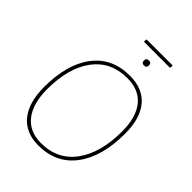

<svg xmlns="http://www.w3.org/2000/svg" viewBox="-244 -968 1088 1088"><g transform="rotate(45 299.5 -424.5)"><path d="M483 -854 486 -851 484 -834H277L274 -837L276 -854ZM350 -759Q350 -779 370 -779Q390 -779 390 -759Q390 -739 370 -739Q350 -739 350 -759ZM355 -642Q459 -642 513.5 -577Q568 -512 568 -391Q568 -206 489 -100.5Q410 5 267 5Q165 5 110.5 -62Q56 -129 56 -253Q56 -435 134.5 -538.5Q213 -642 355 -642ZM354 -622Q223 -622 150 -524.5Q77 -427 77 -256Q77 -141 126.5 -78Q176 -15 268 -15Q400 -15 473.5 -115Q547 -215 547 -387Q547 -500 498 -561Q449 -622 354 -622Z"/></g></svg>

Font: Alegreya Sans Thin
Style: Italic
Weight: 100
Italic angle: -7°
Designer: Juan Pablo del Peral
Foundry: Huerta Tipografica
Version: Version 2.007